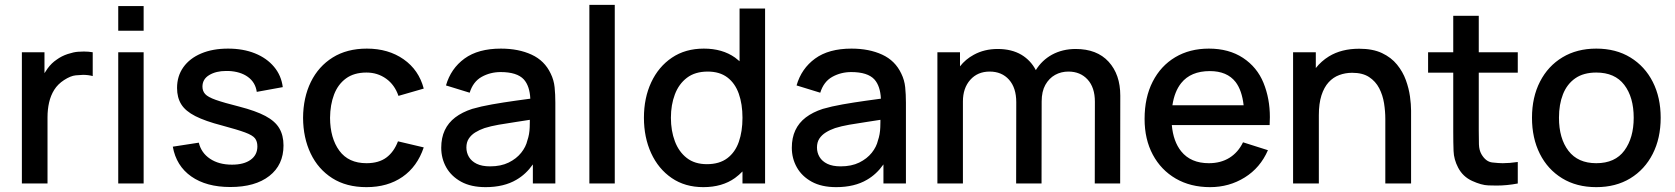

<svg xmlns="http://www.w3.org/2000/svg" viewBox="-20 -755 6893 790"><path d="M70 0V-540H163V-454Q169 -464 176 -473.5Q192 -495.5 213 -509.5Q233.5 -524.5 258.8 -532.8Q284 -541 301 -542Q318 -543 325 -543Q344 -543 361.5 -540V-442Q343 -447 321.5 -447Q312.5 -447 291.5 -445Q270.5 -443 243.5 -425.5Q218 -409 203.2 -385.5Q188.5 -362 182 -333.2Q175.5 -304.5 175.5 -272.5V0Z M466.5 -628.5V-730H571V-628.5ZM466.5 0V-540H571V0Z M927.5 14.5Q829 14.5 767 -29Q705 -72.5 691 -151.5L798 -168Q808 -126 844.2 -101.8Q880.5 -77.5 934.5 -77.5Q983.5 -77.5 1011.2 -97.5Q1039 -117.5 1039 -152.5Q1039 -173 1029.2 -185.8Q1019.5 -198.5 988.5 -210Q957.5 -221.5 894 -238.5Q824.5 -256.5 783.8 -277.2Q743 -298 725.8 -325.8Q708.5 -353.5 708.5 -393Q708.5 -442 734.5 -478.5Q760.5 -515 807.8 -535Q855 -555 918.5 -555Q980.5 -555 1029 -535.5Q1077.5 -516 1107.5 -480.2Q1137.5 -444.5 1143.5 -396.5L1036.5 -377Q1031 -416 1000 -438.5Q969 -461 919.5 -463Q914.5 -463 910 -463Q869 -463 841 -446.2Q813 -429.5 813 -398.5Q813 -380.5 824.2 -368Q835.5 -355.5 868 -344Q900.5 -332.5 964 -316.5Q1032 -299 1072 -277.8Q1112 -256.5 1129.2 -227.2Q1146.5 -198 1146.5 -156.5Q1146.5 -76.5 1088.2 -31Q1030 14.5 927.5 14.5Z M1488 15Q1405 15 1347 -22Q1289 -59 1258.2 -123.5Q1227.5 -188 1227 -270Q1227.5 -353.5 1259 -417.8Q1290.5 -482 1349 -518.5Q1407.5 -555 1489.5 -555Q1578 -555 1640.8 -511Q1703.5 -467 1723.5 -390.5L1619.5 -360.5Q1604 -406 1568.8 -431.2Q1533.5 -456.5 1488 -456.5Q1436.5 -456.5 1403.5 -432.2Q1370.5 -408 1354.5 -366Q1338.5 -324 1338 -270Q1338.5 -186.5 1376.2 -135Q1414 -83.5 1488 -83.5Q1538.5 -83.5 1569.8 -106.8Q1601 -130 1617.5 -173.5L1723.5 -148.5Q1697 -69.5 1636 -27.2Q1575 15 1488 15Z M1978 15Q1918 15 1877.5 -7.2Q1837 -29.5 1816.2 -66.2Q1795.5 -103 1795.5 -147Q1795.5 -188 1810 -219Q1824.5 -250 1853 -271.8Q1881.5 -293.5 1923 -307Q1959 -317.5 2004.5 -325.5Q2050 -333.5 2100 -340.5Q2131 -344.5 2162 -349Q2159.5 -401 2135.5 -428Q2107.5 -458.5 2040 -458.5Q1997.5 -458.5 1962 -438.8Q1926.5 -419 1912.5 -373.5L1815 -403.5Q1835 -473 1891.2 -514Q1947.5 -555 2041 -555Q2113.5 -555 2167.2 -530.2Q2221 -505.5 2246 -452Q2259 -425.5 2262 -396Q2265 -366.5 2265 -332.5V0H2172.5V-78.5Q2144 -38 2105 -15.5Q2053.5 15 1978 15ZM1996.5 -70.5Q2041 -70.5 2073 -86.2Q2105 -102 2124.5 -126.5Q2144 -151 2150 -177.5Q2158.5 -201.5 2159.5 -231.5Q2160 -243 2160 -253Q2160 -257.5 2160 -262Q2131 -257.5 2105 -253.5Q2064.5 -247.5 2031.8 -241.8Q1999 -236 1973.5 -228Q1952 -220.5 1935.2 -210Q1918.5 -199.5 1908.8 -184.5Q1899 -169.5 1899 -148Q1899 -127 1909.5 -109.2Q1920 -91.5 1941.5 -81Q1963 -70.5 1996.5 -70.5Z M2405 0V-735H2509.5V0Z M2874 15Q2798.5 15 2743.8 -22.5Q2689 -60 2659.2 -124.8Q2629.5 -189.5 2629.5 -270.5Q2629.5 -352 2659.5 -416.2Q2689.5 -480.5 2744.8 -517.8Q2800 -555 2876 -555Q2952.5 -555 3004.5 -518Q3014 -511 3023 -503V-720H3128V0H3035V-49.5Q3021 -35 3004 -22.5Q2951.5 15 2874 15ZM2888.5 -79.5Q2940 -79.5 2972.5 -104Q3005 -128.5 3020 -171.5Q3035 -214.5 3035 -270.5Q3035 -326.5 3019.8 -369.5Q3004.5 -412.5 2972.8 -436.5Q2941 -460.5 2892 -460.5Q2840 -460.5 2806.5 -435Q2773 -409.5 2756.8 -366.5Q2740.5 -323.5 2740.5 -270.5Q2740.5 -217 2756.8 -173.8Q2773 -130.5 2805.8 -105Q2838.5 -79.5 2888.5 -79.5Z M3420.5 15Q3360.5 15 3320 -7.2Q3279.5 -29.5 3258.8 -66.2Q3238 -103 3238 -147Q3238 -188 3252.5 -219Q3267 -250 3295.5 -271.8Q3324 -293.5 3365.5 -307Q3401.5 -317.5 3447 -325.5Q3492.5 -333.5 3542.5 -340.5Q3573.5 -344.5 3604.5 -349Q3602 -401 3578 -428Q3550 -458.5 3482.5 -458.5Q3440 -458.5 3404.5 -438.8Q3369 -419 3355 -373.5L3257.5 -403.5Q3277.5 -473 3333.8 -514Q3390 -555 3483.5 -555Q3556 -555 3609.8 -530.2Q3663.5 -505.5 3688.5 -452Q3701.5 -425.5 3704.5 -396Q3707.5 -366.5 3707.5 -332.5V0H3615V-78.5Q3586.5 -38 3547.5 -15.5Q3496 15 3420.5 15ZM3439 -70.5Q3483.5 -70.5 3515.5 -86.2Q3547.5 -102 3567 -126.5Q3586.5 -151 3592.5 -177.5Q3601 -201.5 3602 -231.5Q3602.5 -243 3602.5 -253Q3602.5 -257.5 3602.5 -262Q3573.5 -257.5 3547.5 -253.5Q3507 -247.5 3474.2 -241.8Q3441.5 -236 3416 -228Q3394.5 -220.5 3377.8 -210Q3361 -199.5 3351.2 -184.5Q3341.5 -169.5 3341.5 -148Q3341.5 -127 3352 -109.2Q3362.5 -91.5 3384 -81Q3405.5 -70.5 3439 -70.5Z M4484.5 0 4485 -336.5Q4485 -395 4455 -427.8Q4425 -460.5 4376 -460.5Q4346 -460.5 4321.2 -446.8Q4296.5 -433 4281.2 -405.8Q4266 -378.5 4266 -337.5L4265.5 0H4161L4161.5 -334.5Q4161.5 -393.5 4131.8 -427Q4102 -460.5 4052 -460.5Q4002.5 -460.5 3972.2 -426.5Q3942 -392.5 3942 -337.5V0H3837V-540H3930V-482Q3952.5 -511 3986.5 -529.5Q4030 -553.5 4085 -553.5Q4142.5 -553.5 4183 -529.5Q4221 -506.5 4242 -466.5Q4267 -507 4308.5 -530Q4352 -553.5 4406 -553.5Q4493.5 -553.5 4541.5 -501Q4589.5 -448.5 4589.5 -361.5L4589 0Z M4959 15Q4878.5 15 4817.8 -20.2Q4757 -55.5 4723.2 -118.8Q4689.5 -182 4689.5 -265.5Q4689.5 -354 4722.8 -419Q4756 -484 4815.5 -519.5Q4875 -555 4954 -555Q5036.5 -555 5094.5 -516.8Q5152.5 -478.5 5178.8 -414Q5205 -349.5 5205 -273Q5205 -257 5204 -240.5H4801.5Q4807.5 -173 4840 -132.5Q4879.5 -83.5 4954 -83.5Q5003 -83.5 5038.8 -105.8Q5074.5 -128 5094.5 -169.5L5197 -137Q5165.5 -64.5 5101.5 -24.8Q5037.5 15 4959 15ZM5097 -322Q5090 -383.5 5064 -417.5Q5029 -462.5 4958 -462.5Q4879.5 -462.5 4840 -413Q4812.5 -378.5 4804 -322Z M5680 0V-265.5Q5680 -297 5674.8 -330.2Q5669.5 -363.5 5654.8 -392Q5640 -420.5 5613.2 -438Q5586.5 -455.5 5543.5 -455.5Q5515.5 -455.5 5490.5 -446.2Q5465.5 -437 5446.8 -416.5Q5428 -396 5417.2 -362.5Q5406.5 -329 5406.5 -281V0H5300.5V-540H5394V-475Q5416.5 -503.5 5448 -523Q5499.5 -554.5 5572.5 -554.5Q5628.5 -554.5 5666.5 -536.5Q5704.5 -518.5 5728.2 -489.2Q5752 -460 5764.5 -425.5Q5777 -391 5781.5 -358Q5786 -325 5786 -300V0Z M6225 0Q6180.5 8.5 6138 8.5Q6131.5 8.5 6103.8 7.8Q6076 7 6037.5 -10.5Q5999 -28 5979.5 -65.5Q5962 -99 5960.8 -133.8Q5959.5 -168.5 5959.5 -212.5V-456H5856V-540H5959.5V-690H6064.5V-540H6225V-456H6064.5V-217.5Q6064.5 -185 6065.2 -161Q6066 -137 6075.5 -120.5Q6093.5 -89.5 6120.2 -86.5Q6147 -83.5 6163 -83.5Q6191 -83.5 6225 -88.5Z M6548 15Q6467 15 6407.5 -21.5Q6348 -58 6315.8 -122.2Q6283.5 -186.5 6283.5 -270.5Q6283.5 -355 6316.5 -419.2Q6349.5 -483.5 6409 -519.2Q6468.5 -555 6548 -555Q6629 -555 6688.5 -518.5Q6748 -482 6780.5 -418Q6813 -354 6813 -270.5Q6813 -186 6780.2 -121.8Q6747.5 -57.5 6688 -21.2Q6628.5 15 6548 15ZM6548 -83.5Q6625.5 -83.5 6663.8 -135.8Q6702 -188 6702 -270.5Q6702 -355 6663.2 -405.8Q6624.5 -456.5 6548 -456.5Q6495.5 -456.5 6461.5 -432.8Q6427.5 -409 6411 -367.2Q6394.5 -325.5 6394.5 -270.5Q6394.5 -185.5 6433.5 -134.5Q6472.5 -83.5 6548 -83.5Z"/></svg>

Font: Cns Manrope SemBd
Style: Regular
Weight: 600
Designer: Mikhail Sharanda
Foundry: Mikhail Sharanda
Version: Version 4.504